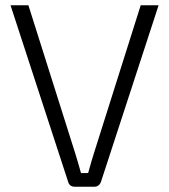

<svg xmlns="http://www.w3.org/2000/svg" viewBox="-20 -710 643 730"><path d="M583 -690 364 -19Q357 0 338 0H265Q244 0 239 -19L20 -690H88L266 -127Q274 -102 288 -52H315Q329 -102 337 -127L515 -690Z"/></svg>

Font: Exo 2.0 Light
Style: Regular
Weight: 300
Designer: Natanael Gama
Version: Version 1.001;PS 001.001;hotconv 1.0.70;makeotf.lib2.5.58329